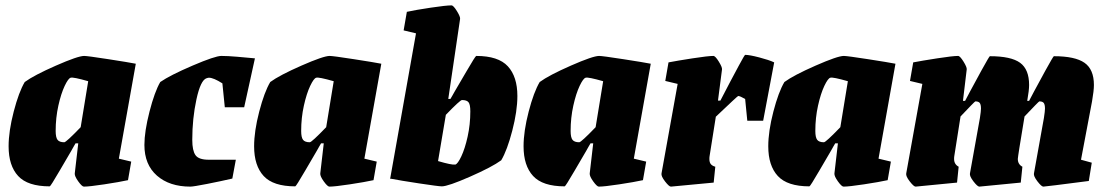

<svg xmlns="http://www.w3.org/2000/svg" viewBox="-20 -685 4113 714"><path d="M422 -95 468 -84 456 -15Q424 -8 368 0.5Q312 9 292 9Q285 9 271 -10.5Q257 -30 258 -40L271 -152H261Q258 -147 254 -140Q250 -133 245 -124Q236 -109 202 -50.5Q168 8 165 8Q83 8 47.5 -30.5Q12 -69 12 -141Q12 -197 31 -270Q50 -343 72 -380Q106 -405 188 -441Q270 -477 293 -477Q305 -477 382.5 -465Q460 -453 485 -448ZM280 -212 308 -383Q252 -399 243 -396Q234 -394 220.5 -365.5Q207 -337 197 -292Q187 -247 187 -198Q187 -174 194 -165Q201 -156 219 -156Q226 -156 280 -212Z M695 -165Q695 -125 707 -108Q719 -91 756 -91H857L844 -21Q801 -11 750 -1Q699 9 688 9Q610 9 563.5 -32Q517 -73 517 -146Q517 -196 536 -270Q555 -344 576 -380Q612 -405 696 -441Q780 -477 803 -477Q827 -477 861.5 -474Q896 -471 928 -468L888 -286H816L807 -375Q774 -396 757 -396Q754 -396 748 -394Q726 -387 710.5 -315.5Q695 -244 695 -165Z M1335 -95 1381 -84 1369 -15Q1337 -8 1281 0.5Q1225 9 1205 9Q1198 9 1184 -10.5Q1170 -30 1171 -40L1184 -152H1174Q1171 -147 1167 -140Q1163 -133 1158 -124Q1149 -109 1115 -50.5Q1081 8 1078 8Q996 8 960.5 -30.5Q925 -69 925 -141Q925 -197 944 -270Q963 -343 985 -380Q1019 -405 1101 -441Q1183 -477 1206 -477Q1218 -477 1295.5 -465Q1373 -453 1398 -448ZM1193 -212 1221 -383Q1165 -399 1156 -396Q1147 -394 1133.5 -365.5Q1120 -337 1110 -292Q1100 -247 1100 -198Q1100 -174 1107 -165Q1114 -156 1132 -156Q1139 -156 1193 -212Z M1904 -328Q1904 -272 1885 -199Q1866 -126 1844 -89Q1810 -64 1728 -28Q1646 8 1623 8Q1611 8 1538.5 -3Q1466 -14 1436 -20H1431V-21L1527 -561L1481 -572L1493 -641Q1525 -648 1582 -656.5Q1639 -665 1659 -665Q1666 -665 1679 -644Q1692 -623 1691 -615L1647 -317H1655Q1658 -322 1662 -329Q1666 -336 1671 -345Q1680 -360 1714 -418.5Q1748 -477 1751 -477Q1833 -477 1868.5 -438.5Q1904 -400 1904 -328ZM1729 -271Q1729 -296 1722.5 -304.5Q1716 -313 1698 -313Q1691 -313 1638 -258L1609 -86Q1660 -71 1673 -73Q1682 -75 1695.5 -103.5Q1709 -132 1719 -177Q1729 -222 1729 -271Z M2337 -95 2383 -84 2371 -15Q2339 -8 2283 0.5Q2227 9 2207 9Q2200 9 2186 -10.5Q2172 -30 2173 -40L2186 -152H2176Q2173 -147 2169 -140Q2165 -133 2160 -124Q2151 -109 2117 -50.5Q2083 8 2080 8Q1998 8 1962.5 -30.5Q1927 -69 1927 -141Q1927 -197 1946 -270Q1965 -343 1987 -380Q2021 -405 2103 -441Q2185 -477 2208 -477Q2220 -477 2297.5 -465Q2375 -453 2400 -448ZM2195 -212 2223 -383Q2167 -399 2158 -396Q2149 -394 2135.5 -365.5Q2122 -337 2112 -292Q2102 -247 2102 -198Q2102 -174 2109 -165Q2116 -156 2134 -156Q2141 -156 2195 -212Z M2859 -453 2818 -236H2759L2751 -317Q2732 -328 2725 -328Q2723 -328 2642 -251L2619 -106Q2618 -101 2618 -94Q2618 -81 2623.5 -74.5Q2629 -68 2640 -65L2634 -6L2475 9Q2468 9 2453 -10.5Q2438 -30 2440 -40L2500 -373L2454 -384L2466 -453Q2497 -459 2555 -468Q2613 -477 2633 -477Q2640 -477 2653 -456Q2666 -435 2665 -427L2650 -311H2659L2696 -382Q2706 -401 2727.5 -441Q2749 -481 2751 -481Q2767 -481 2803.5 -471.5Q2840 -462 2859 -453Z M3247 -95 3293 -84 3281 -15Q3249 -8 3193 0.5Q3137 9 3117 9Q3110 9 3096 -10.5Q3082 -30 3083 -40L3096 -152H3086Q3083 -147 3079 -140Q3075 -133 3070 -124Q3061 -109 3027 -50.5Q2993 8 2990 8Q2908 8 2872.5 -30.5Q2837 -69 2837 -141Q2837 -197 2856 -270Q2875 -343 2897 -380Q2931 -405 3013 -441Q3095 -477 3118 -477Q3130 -477 3207.5 -465Q3285 -453 3310 -448ZM3105 -212 3133 -383Q3077 -399 3068 -396Q3059 -394 3045.5 -365.5Q3032 -337 3022 -292Q3012 -247 3012 -198Q3012 -174 3019 -165Q3026 -156 3044 -156Q3051 -156 3105 -212Z M4041 -308 4000 -91 4040 -80 4029 -12Q3867 9 3860 9Q3853 9 3838 -10.5Q3823 -30 3825 -40L3862 -246Q3866 -272 3866 -281Q3866 -296 3861.5 -302Q3857 -308 3845 -308Q3843 -308 3790 -252Q3765 -102 3765 -94Q3765 -74 3782 -65L3776 -6L3622 9Q3615 9 3600 -10.5Q3585 -30 3587 -40L3624 -246Q3628 -272 3628 -281Q3628 -296 3623.5 -302Q3619 -308 3607 -308Q3605 -308 3552 -252L3529 -106Q3528 -101 3528 -94Q3528 -74 3545 -65L3539 -6L3385 9Q3378 9 3363 -10.5Q3348 -30 3350 -40L3410 -373L3364 -384L3376 -453Q3407 -459 3465 -468Q3523 -477 3543 -477Q3550 -477 3563 -456Q3576 -435 3575 -427L3561 -310H3569L3588 -346Q3600 -369 3629.5 -422.5Q3659 -476 3661 -476Q3740 -476 3773.5 -451.5Q3807 -427 3807 -369Q3807 -349 3800 -310H3807L3826 -346Q3838 -369 3867.5 -422.5Q3897 -476 3899 -476Q3978 -476 4013 -451.5Q4048 -427 4048 -369Q4048 -348 4041 -308Z"/></svg>

Font: Grenze Black
Style: Italic
Weight: 900
Italic angle: -10°
Designer: Renata Polastri
Foundry: Omnibus-Type
Version: Version 1.002; ttfautohint (v1.8)